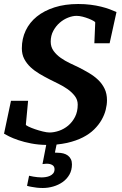

<svg xmlns="http://www.w3.org/2000/svg" viewBox="-25 -707 608 958"><path d="M334 112.8Q334 142.1 321.3 164.3Q308.6 186.5 287.8 201.2Q267.1 215.8 241.2 223.4Q215.3 231 189 231Q173.3 231 159.2 229.5Q145 228 133.8 225.6Q121.1 223.6 109.9 220.2L120.1 169.9Q130.9 172.4 141.6 174.3Q150.9 175.8 161.6 177Q172.4 178.2 182.1 178.2Q191.9 178.2 203.1 176.5Q214.4 174.8 224.1 170.4Q233.9 166 240.5 158Q247.1 149.9 247.1 137.2Q247.1 123 236.1 116.5Q225.1 109.9 210 109.9Q207.5 109.9 203.6 110.1Q199.7 110.4 195.8 110.8L187 111.8L205.6 16.1Q166 15.6 130.9 8.8Q95.2 2 67.1 -7.6Q39.1 -17.1 20.5 -26.4Q2 -35.6 -4.9 -40L29.8 -204.1H115.2L104 -85Q103.5 -82 117.2 -75.4Q130.9 -68.8 149.9 -62.3Q168.9 -55.7 189.2 -50.8Q209.5 -45.9 222.2 -45.9Q244.6 -45.9 269.5 -54.4Q294.4 -63 315.2 -80.3Q335.9 -97.7 349.4 -123.8Q362.8 -149.9 362.8 -185.1Q362.8 -209.5 347.9 -228.5Q333 -247.6 311.8 -262.5Q290.5 -277.3 266.4 -289.1Q242.2 -300.8 224.1 -310.1Q197.3 -323.7 172.1 -338.6Q147 -353.5 127.4 -371.8Q107.9 -390.1 95.9 -413.1Q84 -436 84 -465.8Q84 -514.2 103.3 -554.7Q122.6 -595.2 158.9 -624.5Q195.3 -653.8 247.3 -670.4Q299.3 -687 365.2 -687Q398.9 -687 427.2 -683.3Q455.6 -679.7 479.2 -673.8Q502.9 -668 522 -660.9Q541 -653.8 556.2 -647L522 -491.2H445.8L450.2 -595.2Q450.2 -597.7 440.9 -603Q431.6 -608.4 417.5 -614Q403.3 -619.6 387 -623.8Q370.6 -627.9 356.9 -627.9Q337.4 -627.9 314.9 -619.1Q292.5 -610.4 273.2 -593.8Q253.9 -577.1 241 -553.2Q228 -529.3 228 -499Q228 -472.7 242.4 -452.9Q256.8 -433.1 278.1 -418.2Q299.3 -403.3 323.5 -391.8Q347.7 -380.4 367.2 -371.1Q394 -357.4 419.7 -342.3Q445.3 -327.1 465.1 -308.1Q484.9 -289.1 496.8 -264.4Q508.8 -239.7 508.8 -207Q508.8 -184.1 502.4 -158.9Q496.1 -133.8 481.9 -108.9Q467.8 -84 444.8 -61.3Q421.9 -38.6 388.4 -21.5Q355 -4.4 310.1 5.9Q285.6 11.2 257.3 14.2L249 54.2Q250.5 54.7 252.4 54.7Q254.9 55.2 263.2 55.2Q278.3 55.2 291.3 58.6Q304.2 62 313.7 69.1Q323.2 76.2 328.6 87.2Q334 98.1 334 112.8Z"/></svg>

Font: Charis SIL Viet
Style: Bold Italic
Weight: 700
Italic angle: -11°
Foundry: SIL International
Version: Version 5.000